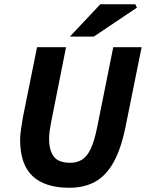

<svg xmlns="http://www.w3.org/2000/svg" viewBox="-20 -875 689 907"><path d="M308 12Q192 12 133.5 -43.5Q75 -99 75 -215Q75 -237 79.5 -266Q84 -295 88 -320L155 -652H292L221 -295Q217 -275 214.5 -256Q212 -237 212 -219Q212 -164 234.5 -135Q257 -106 312 -106Q343 -106 367 -120.5Q391 -135 408.5 -172Q426 -209 439 -274L515 -652H649L573 -276Q552 -172 516.5 -108.5Q481 -45 429.5 -16.5Q378 12 308 12ZM310 -702 454 -855H619L627 -839L423 -702Z"/></svg>

Font: Source Sans 3
Style: Bold Italic
Weight: 700
Italic angle: -11°
Designer: Paul D. Hunt
Foundry: Adobe
Version: Version 3.052;hotconv 1.1.0;makeotfexe 2.6.0